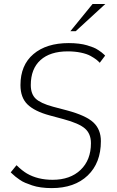

<svg xmlns="http://www.w3.org/2000/svg" viewBox="-20 -941 592 971"><path d="M335.9 -783.2 448.2 -920.9H512.7L362.8 -783.2ZM490.2 -227.1Q490.2 -117.2 423.6 -53.5Q356.9 10.3 241.2 10.3Q212.9 10.3 187.7 6.8Q162.6 3.4 142.6 -3.4Q122.6 -10.3 107.4 -16.6Q92.3 -22.9 78.9 -32.5Q65.4 -42 58.6 -47.4Q51.8 -52.7 43.2 -61Q34.7 -69.3 34.2 -69.3L63.5 -105.5Q92.8 -77.1 116.2 -63.5Q170.9 -31.7 246.1 -31.7Q335 -31.7 387.5 -81.8Q439.9 -131.8 439.9 -216.8Q439.9 -264.6 409.7 -291Q379.4 -317.4 301.3 -338.4L231 -357.4Q155.3 -377.9 119.4 -412.6Q83.5 -447.3 83.5 -510.7Q83.5 -611.8 149.2 -667.5Q214.8 -723.1 327.6 -723.1Q354.5 -723.1 378.4 -720.2Q402.3 -717.3 420.2 -711.9Q438 -706.5 451.7 -701.2Q465.3 -695.8 476.3 -688.2Q487.3 -680.7 493.2 -676.5Q499 -672.4 505.4 -666L511.7 -659.7L484.4 -623.5Q477.5 -631.3 467.3 -639.4Q457 -647.5 438.2 -658Q419.4 -668.5 389.2 -674.8Q358.9 -681.2 322.8 -681.2Q233.4 -681.2 184.6 -637Q135.7 -592.8 135.7 -510.7Q135.7 -465.8 160.4 -442.1Q185.1 -418.5 248 -401.4L318.4 -382.8Q415 -356.9 452.6 -321.5Q490.2 -286.1 490.2 -227.1Z"/></svg>

Font: Muli
Style: ExtraLightItalic
Weight: 200
Italic angle: -7°
Designer: Vernon Adams
Foundry: newtypography
Version: Version 2.0; ttfautohint (v1.00rc1.2-2d82) -l 8 -r 50 -G 200